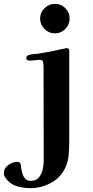

<svg xmlns="http://www.w3.org/2000/svg" viewBox="-87 -796 487 1001"><path d="M274 -60Q274 -25 271 12.5Q268 50 251 83Q226 133 176 159Q126 185 71 185Q40 185 6.5 176.5Q-27 168 -49 143Q-56 135 -61.5 126Q-67 117 -67 107Q-67 81 -44 64.5Q-21 48 3 48Q17 48 19.5 57Q22 66 23 77Q25 91 29.5 107.5Q34 124 44.5 135.5Q55 147 73 147Q101 147 115.5 129.5Q130 112 135.5 87.5Q141 63 141 41Q141 -81 140.5 -203.5Q140 -326 140 -448Q140 -458 138 -471Q136 -484 122 -484Q109 -484 95 -482Q81 -480 67 -480Q61 -480 55.5 -483Q50 -486 50 -493Q50 -505 63 -509Q75 -513 89.5 -514Q104 -515 117 -517Q150 -522 183 -528.5Q216 -535 249 -543Q255 -545 260 -545Q274 -545 274 -532ZM276 -699Q276 -668 253.5 -645Q231 -622 199 -622Q168 -622 145 -645Q122 -668 122 -699Q122 -731 145 -753.5Q168 -776 199 -776Q231 -776 253.5 -753.5Q276 -731 276 -699Z"/></svg>

Font: Kaisei Decol
Style: Bold
Weight: 700
Designer: Font-Kai, 金井和夫
Foundry: KAZUO KANAI
Version: Version 5.003